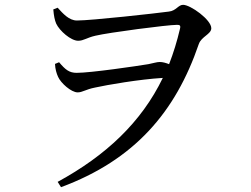

<svg xmlns="http://www.w3.org/2000/svg" viewBox="-20 -729 1040 796"><path d="M299 -644C266 -644 241 -673 219 -697L201 -690C203 -664 207 -645 213 -631C227 -601 274 -560 304 -560C327 -560 340 -573 376 -581C430 -594 674 -626 714 -626C725 -626 730 -624 726 -609C714 -558 699 -509 681 -463C668 -468 655 -472 642 -472C630 -472 616 -467 595 -463C547 -455 356 -427 298 -427C267 -427 251 -440 225 -471L208 -464C209 -443 214 -425 221 -410C232 -385 275 -346 302 -346C322 -346 334 -358 374 -366C424 -377 556 -400 655 -406C566 -222 419 -84 219 25L233 47C538 -66 708 -265 804 -546C815 -578 856 -587 856 -612C856 -647 770 -709 739 -709C719 -709 710 -684 680 -681C629 -674 359 -644 299 -644Z"/></svg>

Font: Noto Serif KR Medium
Style: Regular
Weight: 500
Designer: Ryoko NISHIZUKA 西塚涼子 (kana & ideographs); Frank Grießhammer (Latin, Greek & Cyrillic); Wenlong ZHANG 张文龙 (bopomofo); San
Foundry: Adobe
Version: Version 2.001;hotconv 1.1.0;makeotfexe 2.6.0